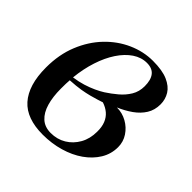

<svg xmlns="http://www.w3.org/2000/svg" viewBox="-142 -640 775 775"><g transform="rotate(45 245.0 -253.0)"><path d="M203.5 9.5Q158 9.5 123.8 -2.8Q89.5 -15 67 -40.2Q44.5 -65.5 33 -103.2Q21.5 -141 21.5 -192Q21.5 -266 45.8 -325.5Q70 -385 111 -427.8Q152 -470.5 203.2 -493.2Q254.5 -516 308 -516Q362 -516 393.8 -502Q425.5 -488 439.8 -464.8Q454 -441.5 454 -413.5Q454 -380.5 438.5 -355.8Q423 -331 396.5 -312.2Q370 -293.5 338 -280Q369 -280 395.5 -265.2Q422 -250.5 438.5 -225.5Q455 -200.5 455 -170Q455 -131 435 -98.2Q415 -65.5 380.5 -41.2Q346 -17 300.5 -3.8Q255 9.5 203.5 9.5ZM222 -18Q258.5 -18 287.5 -35.5Q316.5 -53 333.8 -83.8Q351 -114.5 351 -154.5Q351.5 -181.5 343.5 -201.5Q335.5 -221.5 320.2 -234.5Q305 -247.5 283.5 -254.5Q274 -251.5 260 -247Q246 -242.5 227.8 -237.8Q209.5 -233 186 -229Q173.5 -227 158.8 -225.5Q144 -224 126 -223Q125 -213 124.8 -202Q124.5 -191 124.5 -174Q124.5 -127 134.8 -92Q145 -57 166.5 -37.5Q188 -18 222 -18ZM127 -240.5Q155.5 -244.5 179.8 -252Q204 -259.5 224 -268.8Q244 -278 259 -287.5Q283 -303 305.5 -322Q328 -341 342.5 -365Q357 -389 357 -420Q357 -456 342.2 -474.5Q327.5 -493 297 -493Q265 -493 236.5 -473.8Q208 -454.5 185.2 -420.2Q162.5 -386 147.5 -340Q132.5 -294 127 -240.5Z"/></g></svg>

Font: Merriweather 144pt
Style: Italic
Weight: 400
Italic angle: -7.8°
Version: Version 2.101